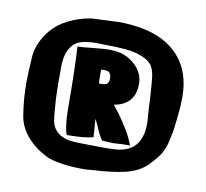

<svg xmlns="http://www.w3.org/2000/svg" viewBox="-62 -672 677 632"><g transform="rotate(10 276.5 -356.5)"><path d="M469 -164Q439 -134 394 -123.5Q349 -113 285 -110Q267 -108 256 -108Q185 -108 139 -123Q94 -143 65 -175.5Q36 -208 30 -246Q21 -299 21 -358Q21 -386 25 -446Q27 -468 37.5 -491.5Q48 -515 65 -535Q86 -560 121 -577.5Q156 -595 196 -601L286 -605Q326 -605 364 -598Q445 -583 490 -532Q535 -481 535 -397Q535 -367 531 -332.5Q527 -298 526 -289Q525 -282 519 -253Q513 -224 501.5 -205Q490 -186 468 -164ZM269 -523 224 -524Q191 -524 169.5 -516Q148 -508 135.5 -482.5Q123 -457 125 -408Q124 -378 126 -323L128 -295Q130 -262 133.5 -244.5Q137 -227 150.5 -213Q164 -199 191 -193Q212 -190 235 -190L306 -189Q333 -189 346 -190Q436 -195 436 -292Q436 -302 433 -338Q432 -347 432 -363Q428 -428 425.5 -446.5Q423 -465 416 -479Q402 -506 344 -518Q304 -523 269 -523ZM353 -210 336 -209 300 -211Q298 -213 294.5 -219Q291 -225 288 -230Q273 -264 266 -278Q266 -265 268 -247L270 -217Q239 -209 184 -209Q179 -209 175 -237Q171 -265 171 -304Q171 -364 169.5 -418.5Q168 -473 166 -502Q182 -502 216 -506Q221 -506 244 -508.5Q267 -511 290 -509Q331 -505 359 -478Q387 -451 387 -416Q387 -346 317 -334L340 -305Q360 -276 372 -255.5Q384 -235 393 -211H377Q362 -211 353 -210ZM256 -416Q256 -401 257 -394Q273 -394 280 -396H279Q290 -400 290 -417Q290 -430 283 -437H284Q277 -441 266 -441Q259 -441 256 -440Z"/></g></svg>

Font: Londrina Solid Black
Style: Regular
Weight: 900
Designer: Marcelo Magalhaes
Foundry: Marcelo Magalhães
Version: Version 1.002